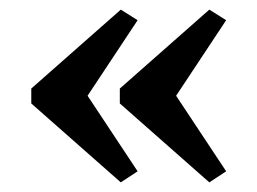

<svg xmlns="http://www.w3.org/2000/svg" viewBox="-20 -550 535 399"><path d="M45 -366 231 -530 266 -508 162 -351 266 -194 231 -171 45 -335ZM229 -366 415 -530 450 -508 346 -351 450 -194 415 -171 229 -335Z"/></svg>

Font: LT Museum
Style: Bold
Weight: 700
Designer: Daniel Lyons
Foundry: LyonsType
Version: Version 1.010